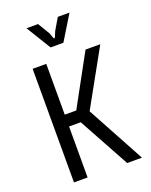

<svg xmlns="http://www.w3.org/2000/svg" viewBox="-169 -1023 876 1112"><g transform="rotate(-20 269.0 -466.5)"><path d="M89 0H173V-314H245L417 0H508L315 -356L506 -700H415L244 -387H173V-700H89ZM229 -781H308L401 -933H329L286 -860L274 -830C271 -821 265 -821 262 -830L251 -860L207 -933H136Z"/></g></svg>

Font: Finlandica
Style: Regular
Weight: 400
Designer: Niklas Ekholm, Juho Hiilivirta, Jaakko Suomalainen
Foundry: Helsinki Type Studio
Version: Version 2.000;Glyphs 3.2 (3202)